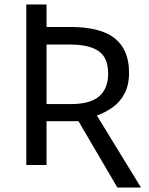

<svg xmlns="http://www.w3.org/2000/svg" viewBox="-20 -734 662 854"><path d="M502 100 329 -195H187V0H97V-714H187V-614H294Q427 -614 490.5 -563.5Q554 -513 554 -411Q554 -354 533 -316Q512 -278 479.5 -255.5Q447 -233 411 -220L607 100ZM294 -271Q381 -271 421 -305.5Q461 -340 461 -407Q461 -477 419 -506.5Q377 -536 289 -536H187V-271Z"/></svg>

Font: RS Noto Sans
Style: Regular
Weight: 400
Designer: Monotype Design Team
Foundry: Monotype Imaging Inc.
Version: Version 3.10